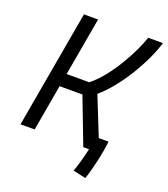

<svg xmlns="http://www.w3.org/2000/svg" viewBox="-152 -800 930 1065"><g transform="rotate(20 312.5 -267.5)"><path d="M476.1 157.2C494.6 107.4 521.5 -6.8 528.3 -76.7H470.7L379.4 -304.7C486.3 -394.5 589.8 -573.7 625 -693.4H538.1C509.8 -605.5 417 -428.7 314.9 -349.6H181.6L242.2 -693.4H158.7L36.6 0H120.1L168 -272.9H302.7L407.2 0H440.9C432.1 40 418 95.2 401.4 140.6Z"/></g></svg>

Font: Cascadia Mono SemiLight
Style: Italic
Weight: 350
Italic angle: -10°
Monospace: yes
Designer: Aaron Bell
Foundry: Saja Typeworks
Version: Version 2404.023